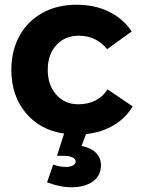

<svg xmlns="http://www.w3.org/2000/svg" viewBox="-20 -563 603 812"><path d="M344 4 325 54Q367 63 387 84.5Q407 106 407 135Q407 181 372 205Q337 229 284 229Q233 229 179 208L205 133Q232 143 259 143Q277 143 288.5 136.5Q300 130 300 121Q300 109 286 102.5Q272 96 248 96H221L251 2Q149 -13 88.5 -86Q28 -159 28 -267Q28 -349 62.5 -411.5Q97 -474 159.5 -508.5Q222 -543 304 -543Q381 -543 441 -513.5Q501 -484 537 -430L433 -355Q387 -412 313 -412Q255 -412 218.5 -372.5Q182 -333 182 -268Q182 -203 218 -162.5Q254 -122 310 -122Q394 -122 435 -185L541 -113Q512 -64 461 -33.5Q410 -3 344 4Z"/></svg>

Font: Gontserrat SemiBold
Style: Regular
Weight: 600
Designer: Julieta Ulanovsky
Foundry: Julieta Ulanovsky
Version: Version 6.001